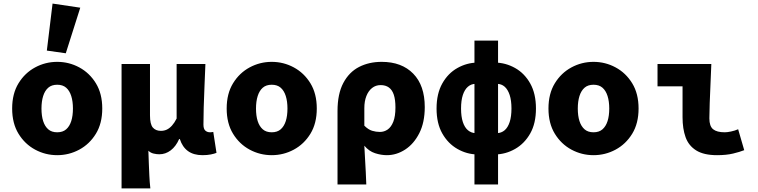

<svg xmlns="http://www.w3.org/2000/svg" viewBox="-20 -856 4240 1074"><path d="M300 12Q234 12 176.5 -19Q119 -50 83.5 -108Q48 -166 48 -249Q48 -332 83.5 -390Q119 -448 176.5 -479Q234 -510 300 -510Q366 -510 423.5 -479Q481 -448 516.5 -390Q552 -332 552 -249Q552 -166 516.5 -108Q481 -50 423.5 -19Q366 12 300 12ZM300 -116Q331 -116 350 -132.5Q369 -149 378.5 -178.5Q388 -208 388 -249Q388 -289 378.5 -319Q369 -349 350 -365.5Q331 -382 300 -382Q269 -382 250 -365.5Q231 -349 221.5 -319Q212 -289 212 -249Q212 -208 221.5 -178.5Q231 -149 250 -132.5Q269 -116 300 -116ZM348 -558 242 -573 274 -836 429 -813Z M660 198V-498H819V-211Q819 -161 835 -142.5Q851 -124 880 -124Q898 -124 913 -131Q928 -138 942 -153.5Q956 -169 968 -193V-498H1129Q1127 -442 1124 -377.5Q1121 -313 1119.5 -255Q1118 -197 1118 -159Q1118 -135 1128.5 -125.5Q1139 -116 1155 -116Q1160 -116 1163.5 -116.5Q1167 -117 1173 -118L1191 -1Q1179 4 1159 8Q1139 12 1113 12Q1063 12 1031.5 -11Q1000 -34 986 -78H982Q964 -37 935 -15Q906 7 871 7Q856 7 839 3Q822 -1 810 -13Q811 24 812.5 59Q814 94 815.5 128Q817 162 821 198Z M1500 12Q1434 12 1376.5 -19Q1319 -50 1283.5 -108Q1248 -166 1248 -249Q1248 -332 1283.5 -390Q1319 -448 1376.5 -479Q1434 -510 1500 -510Q1566 -510 1623.5 -479Q1681 -448 1716.5 -390Q1752 -332 1752 -249Q1752 -166 1716.5 -108Q1681 -50 1623.5 -19Q1566 12 1500 12ZM1500 -116Q1531 -116 1550 -132.5Q1569 -149 1578.5 -178.5Q1588 -208 1588 -249Q1588 -289 1578.5 -319Q1569 -349 1550 -365.5Q1531 -382 1500 -382Q1469 -382 1450 -365.5Q1431 -349 1421.5 -319Q1412 -289 1412 -249Q1412 -208 1421.5 -178.5Q1431 -149 1450 -132.5Q1469 -116 1500 -116Z M1868 176V-235Q1868 -331 1900.5 -392Q1933 -453 1988.5 -481.5Q2044 -510 2115 -510Q2227 -510 2291.5 -444Q2356 -378 2356 -257Q2356 -171 2325.5 -111Q2295 -51 2246.5 -19.5Q2198 12 2144 12Q2112 12 2078 1Q2044 -10 2018 -41Q2020 -4 2022 33Q2024 70 2026 105.5Q2028 141 2029 176ZM2105 -118Q2129 -118 2148.5 -131.5Q2168 -145 2180 -175Q2192 -205 2192 -255Q2192 -298 2183 -325.5Q2174 -353 2155.5 -366.5Q2137 -380 2109 -380Q2082 -380 2061.5 -364Q2041 -348 2029.5 -319Q2018 -290 2018 -251V-153Q2040 -131 2061.5 -124.5Q2083 -118 2105 -118Z M2650 8Q2591 7 2538.5 -23Q2486 -53 2454 -109.5Q2422 -166 2422 -249Q2422 -332 2454 -389Q2486 -446 2538.5 -475.5Q2591 -505 2650 -506L2641 -387Q2616 -387 2597.5 -371Q2579 -355 2569 -324.5Q2559 -294 2559 -249Q2559 -204 2569 -173.5Q2579 -143 2597.5 -127.5Q2616 -112 2641 -111ZM2750 8 2759 -111Q2785 -112 2803 -127.5Q2821 -143 2831 -173.5Q2841 -204 2841 -249Q2841 -294 2831 -324.5Q2821 -355 2803 -371Q2785 -387 2759 -387L2750 -506Q2809 -505 2861.5 -475.5Q2914 -446 2946 -389Q2978 -332 2978 -249Q2978 -166 2946 -109.5Q2914 -53 2861.5 -23Q2809 7 2750 8ZM2634 176V-629H2766V176Z M3300 12Q3234 12 3176.5 -19Q3119 -50 3083.5 -108Q3048 -166 3048 -249Q3048 -332 3083.5 -390Q3119 -448 3176.5 -479Q3234 -510 3300 -510Q3366 -510 3423.5 -479Q3481 -448 3516.5 -390Q3552 -332 3552 -249Q3552 -166 3516.5 -108Q3481 -50 3423.5 -19Q3366 12 3300 12ZM3300 -116Q3331 -116 3350 -132.5Q3369 -149 3378.5 -178.5Q3388 -208 3388 -249Q3388 -289 3378.5 -319Q3369 -349 3350 -365.5Q3331 -382 3300 -382Q3269 -382 3250 -365.5Q3231 -349 3221.5 -319Q3212 -289 3212 -249Q3212 -208 3221.5 -178.5Q3231 -149 3250 -132.5Q3269 -116 3300 -116Z M3991 12Q3917 12 3874.5 -14.5Q3832 -41 3815 -88.5Q3798 -136 3798 -200V-373H3658V-498H3959Q3957 -447 3954.5 -389.5Q3952 -332 3950 -280Q3948 -228 3948 -194Q3948 -150 3969 -133Q3990 -116 4034 -116Q4048 -116 4069.5 -120.5Q4091 -125 4109 -133L4143 -16Q4118 -6 4080.5 3Q4043 12 3991 12Z"/></svg>

Font: Source Code Pro ExtraBold
Style: Regular
Weight: 800
Monospace: yes
Designer: Paul D. Hunt, Teo Tuominen
Foundry: Adobe Systems Incorporated
Version: Version 1.018;hotconv 1.0.116;makeotfexe 2.5.65601